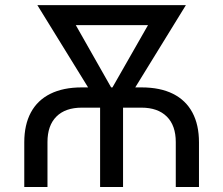

<svg xmlns="http://www.w3.org/2000/svg" viewBox="-20 -748 893 768"><path d="M77.1 0V-178.7Q77.1 -249 103.5 -298.1Q129.9 -347.2 181.4 -372.8Q232.9 -398.4 307.1 -398.4H545.9Q620.6 -398.4 671.9 -372.8Q723.1 -347.2 749.5 -298.1Q775.9 -249 775.9 -178.7V0H683.1V-179.7Q683.1 -246.1 647.2 -281.7Q611.3 -317.4 545.4 -317.4H307.6Q241.2 -317.4 205.6 -281.7Q169.9 -246.1 169.9 -179.7V0ZM380.4 0V-380.4H472.2V0ZM391.1 -303.2 129.4 -727.5H237.8L457.5 -340.3L443.4 -303.2ZM409.2 -303.2 398.9 -344.2 617.7 -727.5H723.6L462.4 -303.2ZM198.7 -647.5V-727.5H647V-647.5Z"/></svg>

Font: Inter Variable
Style: Regular
Weight: 400
Designer: Rasmus Andersson
Foundry: rsms
Version: Version 4.001;git-9221beed3